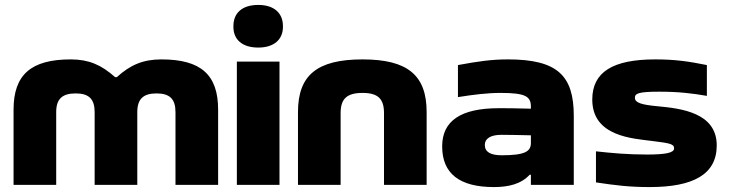

<svg xmlns="http://www.w3.org/2000/svg" viewBox="-20 -750 2963 779"><path d="M35 -305V0H208V-295C208 -348 232 -371 287 -371C341 -371 364 -348 364 -295V0H537V-295C537 -348 561 -371 615 -371C669 -371 692 -348 692 -295V0H865V-305C865 -447 795 -509 635 -509C561 -509 509 -487 454 -437H447C391 -487 340 -509 267 -509C106 -509 35 -447 35 -305Z M941 -500V0H1114V-500ZM927 -641C927 -590 962 -557 1028 -557C1092 -557 1128 -590 1128 -641V-644C1128 -697 1092 -730 1028 -730C962 -730 927 -697 927 -644Z M1189 -295V0H1362V-291C1362 -348 1386 -373 1451 -373C1515 -373 1538 -348 1538 -291V0H1711V-295C1711 -444 1635 -509 1451 -509C1265 -509 1189 -444 1189 -295Z M2041 -509C1973 -509 1920 -501 1838 -486V-356C1901 -366 1957 -373 2011 -373C2112 -373 2134 -359 2134 -317V-309C2073 -311 2028 -311 2004 -311C1850 -311 1774 -260 1774 -156C1774 -46 1844 9 1984 9C2043 9 2094 -3 2129 -41H2134V0H2308V-280C2308 -443 2242 -509 2041 -509ZM1947 -162C1947 -188 1971 -203 2014 -203C2042 -203 2091 -202 2134 -201V-170C2134 -136 2111 -120 2016 -120C1971 -120 1947 -133 1947 -162Z M2626 -178C2698 -169 2715 -166 2715 -148C2715 -130 2681 -123 2605 -123C2525 -123 2462 -129 2398 -136V-10C2477 2 2534 9 2616 9C2792 9 2888 -42 2888 -160C2888 -293 2744 -310 2647 -319C2583 -325 2556 -333 2556 -353C2556 -371 2570 -378 2656 -378C2733 -378 2791 -371 2848 -361V-486C2774 -501 2719 -509 2638 -509C2467 -509 2383 -458 2383 -346C2383 -195 2550 -188 2626 -178Z"/></svg>

Font: LT Wave Black
Style: Regular
Weight: 900
Designer: Daniel Lyons
Version: Version 2.5 (Glyphs App)